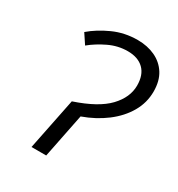

<svg xmlns="http://www.w3.org/2000/svg" viewBox="-161 -774 816 880"><g transform="rotate(30 246.5 -334.0)"><path d="M135.5 0 190.8 -273.6Q309.9 -313.4 362 -368.3Q414 -423.2 414 -485.5Q414 -542 383.6 -571.6Q353.2 -601.1 298.8 -601.1Q247.3 -601.1 199.5 -578.1Q151.8 -555.2 115.7 -525.5L81.4 -577.2Q124 -614 183.8 -641.1Q243.6 -668.3 312.6 -668.3Q364.2 -668.3 405.2 -649.2Q446.2 -630 469.8 -592.7Q493.3 -555.4 493.3 -499.6Q493.3 -440.6 463.6 -389.3Q433.9 -337.9 381 -297.9Q328.2 -258 260.2 -233.7L213.3 0Z"/></g></svg>

Font: Source Sans 3 VF
Style: Italic
Weight: 200
Italic angle: -11°
Designer: Paul D. Hunt
Foundry: Adobe Systems Incorporated
Version: Version 3.042;hotconv 1.0.118;makeotfexe 2.5.65603